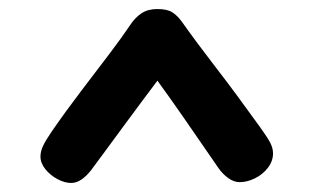

<svg xmlns="http://www.w3.org/2000/svg" viewBox="-20 -737 690 427"><path d="M587.2 -396Q587.2 -378.8 575.8 -363.8Q564.3 -348.9 546.9 -340.4Q529.6 -331.9 513.1 -331.9Q500.2 -331.9 487.8 -340.8Q475.4 -349.7 466.3 -362.6Q421.3 -428 388.8 -474.9Q356.2 -521.8 330.1 -557.6Q313.6 -535.8 294.3 -509.8Q275 -483.9 254.9 -456.6Q234.8 -429.2 216.1 -403.8Q197.3 -378.3 181.9 -357.6Q170.7 -343.8 159.9 -336.9Q149.2 -330.1 138.1 -330.1Q123.9 -330.1 107.9 -338.6Q91.9 -347.1 80.9 -360.7Q70 -374.2 70 -388.7Q70 -400.4 75.8 -412.7Q81.6 -424.9 94.8 -444.2Q126.2 -489.7 159.9 -533.9Q193.7 -578.1 222.7 -616.4Q251.8 -654.8 268.7 -680.2Q280.3 -697.9 294.6 -707.4Q308.8 -716.9 330.1 -716.9Q352 -716.9 363.4 -709.5Q374.9 -702.1 384.7 -688.3Q417.6 -641.9 460.4 -586.5Q503.2 -531.1 558.4 -454.2Q575.3 -430.8 581.3 -418.9Q587.2 -407.1 587.2 -396Z"/></svg>

Font: Playpen Sans
Style: Regular
Weight: 400
Designer: Laura Meseguer, Veronika Burian, José Scaglione, Kostas Bartsokas, Vera Evstafieva, Tom Grace, Yorlmar Campos
Foundry: TypeTogether
Version: Version 2.000